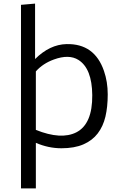

<svg xmlns="http://www.w3.org/2000/svg" viewBox="-20 -818 707 1072"><path d="M180.2 -20.5V233.9H97.2V-791L175.8 -797.9V-488.3Q257.8 -569.8 351.6 -571.8Q507.8 -575.2 560.5 -421.9Q581.5 -361.3 581.5 -291.3Q581.5 -221.2 568.6 -166.7Q555.7 -112.3 525.6 -73Q495.6 -33.7 445.8 -12Q396 9.8 323 9.8Q250 9.8 180.2 -20.5ZM180.2 -92.8Q321.3 -36.1 406.2 -79.1Q496.6 -125.5 495.1 -287.1Q493.7 -435.5 418 -483.4Q365.2 -516.6 280.8 -485.8Q219.2 -463.4 180.2 -419.4Z"/></svg>

Font: Duru Sans
Style: Regular
Weight: 400
Designer: Onur Yazõcõgil
Foundry: Onur Yazõcõgil
Version: Version 1.002